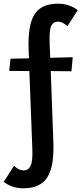

<svg xmlns="http://www.w3.org/2000/svg" viewBox="-20 -731 441 1040"><path d="M249 -493 252 -418 374 -421 367 -345 255 -346 269 39Q274 171 236 230Q198 289 106 289Q46 289 0 254L56 167Q82 192 108 192Q134 192 146 167Q158 142 155 71L139 -346L30 -347L37 -413L137 -415L135 -461Q130 -594 166.5 -652.5Q203 -711 295 -711Q355 -711 401 -676L345 -589Q319 -614 293 -614Q268 -614 257 -589.5Q246 -565 249 -493Z"/></svg>

Font: EauTest
Style: Bold Italic
Weight: 700
Italic angle: -12°
Designer: Christian Thalmann (Catharsis Fonts)
Version: Version 0.001;PS 000.001;hotconv 1.0.88;makeotf.lib2.5.64775